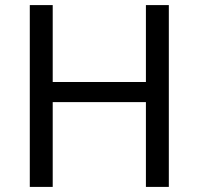

<svg xmlns="http://www.w3.org/2000/svg" viewBox="-20 -734 781 754"><path d="M643 0H553V-333H187V0H97V-714H187V-412H553V-714H643Z"/></svg>

Font: Noto Sans Mongolian
Style: Regular
Weight: 400
Designer: Monotype Design Team
Foundry: Monotype Imaging Inc.
Version: Version 3.001; ttfautohint (v1.8.4.7-5d5b)